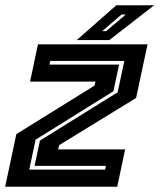

<svg xmlns="http://www.w3.org/2000/svg" viewBox="-22 -708 605 728"><path d="M89 -65H376.5L379.5 -79H109L129.5 -175L424 -358L449.5 -477H168.5L165.5 -463H429.5L408 -362L113 -178.5ZM-2.5 0 40 -199.5 336.5 -383.5 340 -398.5H92L122 -540H537.5L494 -336.5L202 -157.5L198.5 -141.5H452.5L422.5 0ZM269 -556 419 -688H562.5L392.5 -556ZM365.5 -590H380.5L455 -653H439Z"/></svg>

Font: Tourney
Style: Bold Italic
Weight: 700
Italic angle: -12°
Version: Version 1.015